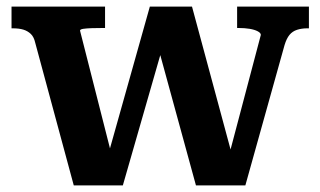

<svg xmlns="http://www.w3.org/2000/svg" viewBox="-20 -559 972 583"><path d="M480 -438H454L575 4H725L844 -422Q850 -442 859 -453Q868 -464 882 -468.5Q896 -473 913 -473H918V-539H700V-474H704Q723 -474 738 -471.5Q753 -469 762.5 -464Q772 -459 772 -453L670 -67L692 -61L563 -539H435L302 -66L326 -61L223 -466Q223 -470 233 -471.5Q243 -473 259 -473.5Q275 -474 294 -474H299V-539H15V-473H19Q38 -473 51 -469Q64 -465 73.5 -456Q83 -447 87 -429L204 4H353Z"/></svg>

Font: Roboto Serif 20pt SemiBold
Style: Regular
Weight: 600
Version: Version 1.008